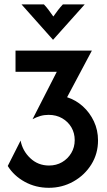

<svg xmlns="http://www.w3.org/2000/svg" viewBox="-20 -860 498 892"><path d="M206.9 12.5Q145.8 12.5 95.1 -15.3Q44.4 -43.1 16 -88.9L75.7 -206.9Q84.7 -159 120.8 -125Q156.9 -91 207.6 -91Q241.7 -91 268.4 -106.6Q295.1 -122.2 311.1 -149Q327.1 -175.7 327.1 -209Q327.1 -241.7 311.8 -268.1Q296.5 -294.4 269.1 -310.4Q241.7 -326.4 205.6 -326.4Q185.4 -326.4 167.4 -321.2Q149.3 -316 131.2 -306.2L243.8 -526.4H52.1V-625H406.9L291.7 -408.3Q332.6 -395.1 364.9 -366Q397.2 -336.8 416.3 -296.2Q435.4 -255.6 435.4 -207.6Q435.4 -145.8 404.2 -95.8Q372.9 -45.8 320.8 -16.7Q268.8 12.5 206.9 12.5ZM226.4 -675 79.9 -839.6H184Q196.5 -826.4 206.2 -813.2Q216 -800 227.8 -783.3Q239.6 -800 249.7 -813.2Q259.7 -826.4 272.2 -839.6H373.6Z"/></svg>

Font: Afacad SemiBold
Style: Regular
Weight: 600
Designer: Kristian Moeller
Foundry: Dicotype
Version: Version 1.000